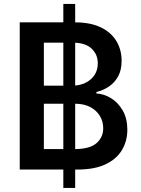

<svg xmlns="http://www.w3.org/2000/svg" viewBox="-20 -838 698 949"><path d="M293 90.8V-818.4H351.6V90.8ZM77.6 0V-727.5H350.1Q427.7 -727.5 479 -702.4Q530.3 -677.2 555.7 -634.3Q581.1 -591.3 581.1 -537.6Q581.1 -492.2 564.2 -461.2Q547.4 -430.2 519.3 -410.9Q491.2 -391.6 456.5 -383.3V-376Q494.1 -374 529.1 -352.5Q564 -331.1 586.7 -291.7Q609.4 -252.4 609.4 -196.8Q609.4 -141.1 582.8 -96.4Q556.2 -51.8 501.7 -25.9Q447.3 0 362.8 0ZM196.8 -101.1H347.7Q423.8 -101.1 457 -130.4Q490.2 -159.7 490.2 -204.1Q490.2 -237.8 473.4 -265.4Q456.5 -293 425.8 -309.1Q395 -325.2 352.1 -325.2H196.8ZM196.8 -414.6H336.9Q372.6 -414.6 401.4 -428.2Q430.2 -441.9 446.8 -466.6Q463.4 -491.2 463.4 -525.4Q463.4 -568.8 432.6 -597.9Q401.9 -627 339.8 -627H196.8Z"/></svg>

Font: Inter
Style: 540
Weight: 540
Designer: Rasmus Andersson
Foundry: rsms
Version: Version 4.001;git-66647c0bb